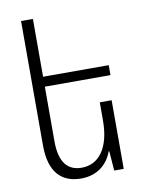

<svg xmlns="http://www.w3.org/2000/svg" viewBox="-86 -821 680 893"><g transform="rotate(-10 254.0 -375.0)"><path d="M427 -324H371V-239C371 -107 316 -39 236 -39C172 -39 132 -80 132 -181V-440H442V-487H132V-760H76V-172C76 -45 133 10 225 10C302 10 351 -34 372 -92H375L382 0H427Z"/></g></svg>

Font: Noto Sans Armenian SemiCondensed Light
Style: Regular
Weight: 300
Width: 4
Designer: Monotype Design Team
Foundry: Monotype Imaging Inc.
Version: Version 2.008